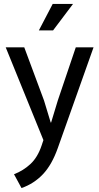

<svg xmlns="http://www.w3.org/2000/svg" viewBox="-20 -710 501 973"><path d="M9 -470H103L203 -201L237 -89H239L273 -201L364 -470H454L273 40Q243 125 197.5 173Q152 221 89 243L51 173Q98 155 134.5 121Q171 87 191 27L200 0ZM249 -556H177L247 -690H350Z"/></svg>

Font: Mukta Malar
Style: Regular
Weight: 400
Designer: Aadarsh Rajan, Girish Dalvi, Yashodeep Gholap
Foundry: Ek Type
Version: Version 2.538;PS 1.000;hotconv 16.6.51;makeotf.lib2.5.65220;